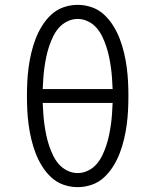

<svg xmlns="http://www.w3.org/2000/svg" viewBox="-20 -763 640 791"><path d="M300 8Q270 8 241.5 -2Q213 -12 191 -32.5Q169 -53 153 -79Q137 -105 126.5 -132.5Q116 -160 109 -189.5Q102 -219 98 -248.5Q94 -278 92.5 -308Q91 -338 91 -368Q91 -397 92.5 -427Q94 -457 98 -486.5Q102 -516 109 -545.5Q116 -575 126.5 -602.5Q137 -630 153 -656Q169 -682 191 -702.5Q213 -723 241.5 -733Q270 -743 300 -743Q330 -743 358.5 -733Q387 -723 409 -702.5Q431 -682 447 -656Q463 -630 473.5 -602.5Q484 -575 491 -545.5Q498 -516 502 -486.5Q506 -457 507.5 -427Q509 -397 509 -368Q509 -338 507.5 -308Q506 -278 502 -248.5Q498 -219 491 -189.5Q484 -160 473.5 -132.5Q463 -105 447 -79Q431 -53 409 -32.5Q387 -12 358.5 -2Q330 8 300 8ZM156 -396H444Q443 -419 441.5 -441Q440 -463 437 -484.5Q434 -506 429.5 -528Q425 -550 418 -571Q411 -592 401.5 -612Q392 -632 377.5 -648.5Q363 -665 342.5 -675Q322 -685 300 -685Q278 -685 257.5 -675Q237 -665 222.5 -648.5Q208 -632 198.5 -612Q189 -592 182 -571Q175 -550 170.5 -528Q166 -506 163 -484.5Q160 -463 158.5 -441Q157 -419 156 -396ZM300 -50Q322 -50 342.5 -60Q363 -70 377.5 -86.5Q392 -103 401.5 -123Q411 -143 418 -164Q425 -185 429.5 -207Q434 -229 437 -250.5Q440 -272 441.5 -294Q443 -316 444 -339H156Q157 -316 158.5 -294Q160 -272 163 -250.5Q166 -229 170.5 -207Q175 -185 182 -164Q189 -143 198.5 -123Q208 -103 222.5 -86.5Q237 -70 257.5 -60Q278 -50 300 -50Z"/></svg>

Font: Iosevka Aile Light
Style: Regular
Weight: 300
Designer: Belleve Invis
Foundry: Belleve Invis
Version: Version 27.3.5; ttfautohint (v1.8.4)